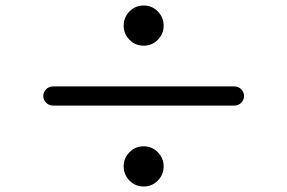

<svg xmlns="http://www.w3.org/2000/svg" viewBox="-20 -723 1040 695"><path d="M427.7 -629.9Q427.7 -660.2 448.7 -681.6Q469.7 -703.1 500 -703.1Q530.3 -703.1 551.3 -681.6Q572.3 -660.2 572.3 -629.9Q572.3 -600.6 551.3 -579.1Q530.3 -557.6 500 -557.6Q469.7 -557.6 448.7 -579.1Q427.7 -600.6 427.7 -629.9ZM171.9 -410.2H828.1Q842.8 -410.2 853 -399.9Q863.3 -389.6 863.3 -375.5Q863.3 -361.3 853 -351.1Q842.8 -340.8 828.1 -340.8H171.9Q157.2 -340.8 147 -351.1Q136.7 -361.3 136.7 -375.5Q136.7 -389.6 147 -399.9Q157.2 -410.2 171.9 -410.2ZM427.7 -121.1Q427.7 -150.4 448.7 -171.9Q469.7 -193.4 500 -193.4Q530.3 -193.4 551.3 -171.9Q572.3 -150.4 572.3 -121.1Q572.3 -90.8 551.3 -69.3Q530.3 -47.9 500 -47.9Q469.7 -47.9 448.7 -69.3Q427.7 -90.8 427.7 -121.1Z"/></svg>

Font: Gen Jyuu Gothic Regular
Style: Regular
Weight: 400
Designer: [Source Han Sans]
Ryoko NISHIZUKA  (kana & ideographs); Paul D. Hunt (Latin, Greek & Cyrillic); Wenlong ZHANG  (bopomofo
Version: Version 1.002.20150607